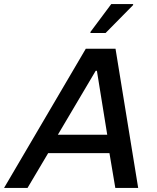

<svg xmlns="http://www.w3.org/2000/svg" viewBox="-49 -929 777 949"><path d="M-29 0 375 -688H522L634 0H521L492 -172H189L87 0ZM237 -263H481L430 -579H424ZM398 -766V-771L501 -909H609V-904L473 -766Z"/></svg>

Font: Saira Medium
Style: Italic
Weight: 500
Italic angle: -12°
Designer: Hector Gatti with collaboration of the Omnibus-Type team
Foundry: Omnibus-Type
Version: Version 1.100; ttfautohint (v1.8.3)